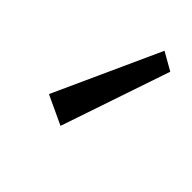

<svg xmlns="http://www.w3.org/2000/svg" viewBox="-31 -853 376 376"><g transform="rotate(-45 157.5 -664.5)"><path d="M95 -733 67 -673 294 -596 315 -633Z"/></g></svg>

Font: United Sans Light
Style: Italic
Weight: 300
Italic angle: -8°
Designer: Pablo Impallari, Rodrigo Fuenzalida (Modified by Dan O. Williams)
Version: Version 1.000;PS 001.000;hotconv 1.0.88;makeotf.lib2.5.64775